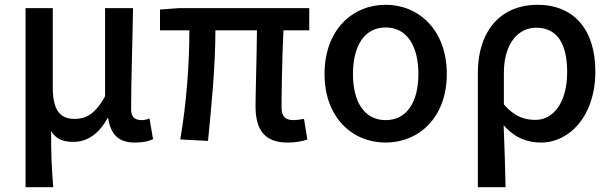

<svg xmlns="http://www.w3.org/2000/svg" viewBox="-20 -584 2563 804"><path d="M87 200H203C196 117 194 66 194 -35C217 2 249 10 288 10C344 10 394 -22 430 -89H433C444 -19 478 13 545 13C581 13 602 7 621 -1L606 -88C594 -83 582 -81 573 -81C546 -81 529 -93 529 -126C529 -246 535 -407 537 -550H420V-181C377 -103 337 -86 292 -86C228 -86 201 -128 201 -218V-550H87Z M650 -457H773C773 -317 761 -153 735 0L851 6C866 -144 882 -310 882 -457H1056C1055 -346 1050 -190 1050 -140C1050 -43 1086 13 1184 13C1220 13 1248 7 1267 0L1253 -86C1234 -83 1220 -81 1210 -81C1176 -81 1159 -95 1159 -134C1159 -178 1161 -341 1167 -457H1275V-550H729L650 -544Z M1595 13C1733 13 1851 -91 1851 -274C1851 -459 1733 -564 1595 -564C1456 -564 1339 -459 1339 -274C1339 -91 1456 13 1595 13ZM1595 -81C1506 -81 1458 -157 1458 -274C1458 -392 1506 -469 1595 -469C1684 -469 1732 -392 1732 -274C1732 -157 1684 -81 1595 -81Z M1981 200H2097C2095 108 2093 35 2089 -60C2136 -5 2191 13 2246 13C2362 13 2473 -95 2473 -285C2473 -458 2385 -564 2230 -564C2091 -564 1981 -471 1981 -276ZM2223 -82C2180 -82 2136 -93 2090 -147V-279C2090 -403 2151 -468 2225 -468C2316 -468 2355 -397 2355 -282C2355 -153 2296 -82 2223 -82Z"/></svg>

Font: Kinto Sans Med
Style: Regular
Weight: 500
Designer: Authors: Ryoko NISHIZUKA  (kana & ideographs); Paul D. Hunt (Latin, Greek & Cyrillic); Wenlong ZHANG  (bopomofo); Sandol
Foundry: Adobe Systems Incorporated, ookami Inc.
Version: Version 0.001